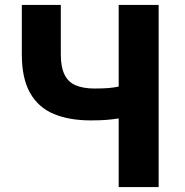

<svg xmlns="http://www.w3.org/2000/svg" viewBox="-20 -763 755 783"><path d="M464 0V-280Q439 -276 413 -274Q387 -272 350 -272Q263 -272 200 -298Q137 -324 103 -383.5Q69 -443 69 -541V-743H228V-541Q228 -490 243 -459Q258 -428 289 -415Q320 -402 366 -402Q400 -402 423 -404Q446 -406 464 -410V-743H627V0Z"/></svg>

Font: Noto Sans JP ExtraBold
Style: Regular
Weight: 800
Designer: Ryoko NISHIZUKA  (kana, bopomofo & ideographs); Paul D. Hunt (Latin, Greek & Cyrillic); Sandoll Communications , Soo-you
Foundry: Adobe
Version: Version 2.004-H2;hotconv 1.0.118;makeotfexe 2.5.65603